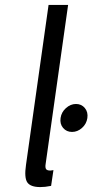

<svg xmlns="http://www.w3.org/2000/svg" viewBox="-20 -750 376 780"><path d="M177.3 -730 85.6 -80.1Q78 -28.1 90.9 -9.1Q103.9 10 143.6 10Q153.4 10 163.9 8.9Q174.4 7.7 187.6 5.1L197.1 -58.9Q185.9 -57.1 184.9 -57.1Q170.6 -57.1 166.9 -63.5Q163.1 -69.9 165.4 -83.9L256.7 -730ZM272.6 -214Q294.9 -214 313.1 -230.2Q331.3 -246.4 334.9 -270.4Q338.4 -294.4 324.8 -311Q311.2 -327.6 288.7 -327.6Q266.6 -327.6 248 -311Q229.4 -294.4 226.1 -270.6Q222.6 -246.4 236.4 -230.2Q250.3 -214 272.6 -214Z"/></svg>

Font: Secuela ExtLt
Style: Italic
Weight: 200
Italic angle: -8°
Designer: Fernando Haro
Foundry: deFharo
Version: Version 1.704